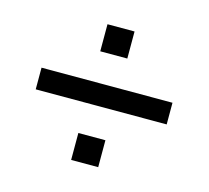

<svg xmlns="http://www.w3.org/2000/svg" viewBox="-79 -703 745 686"><g transform="rotate(15 293.0 -360.0)"><path d="M338.4 -108.9V-208.5H238.3V-108.9ZM535.2 -319.8V-399.9H50.8V-319.8ZM338.4 -510.7V-610.8H238.3V-510.7Z"/></g></svg>

Font: Winston Medium
Style: Regular
Weight: 500
Designer: Vernon Adams, Kim Jin-seong, David Berlow, Cristiano Sobral
Foundry: The Winston Project Authors
Version: Version 3.004